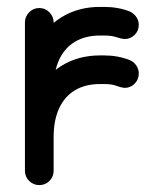

<svg xmlns="http://www.w3.org/2000/svg" viewBox="-20 -541 453 562"><path d="M137 -41.2Q137 -23.8 124.8 -11.5Q112.5 0.8 95 0.8Q77.5 0.8 65.2 -11.5Q53 -23.8 53 -41.2V-475.8Q53 -492.2 65.2 -504.9Q77.5 -517.5 95 -517.5Q112.5 -517.5 124.8 -504.9Q137 -492.2 137 -475.8ZM137 -281.8Q137 -264.2 124.8 -252Q112.5 -239.8 95 -239.8Q77.5 -239.8 65.2 -252Q53 -264.2 53 -281.8Q53 -350.8 81.2 -404.9Q109.5 -459 159 -489.9Q208.5 -520.8 272.5 -520.8H284.2Q305 -520.8 324.2 -517.4Q343.5 -514 360.2 -507.2Q371.2 -502.2 378.8 -491.6Q386.2 -481 386.2 -468.5Q386.2 -450.5 373.6 -438.4Q361 -426.2 343.5 -426.8Q332.5 -428 319.8 -432.5Q307 -437 284.2 -437H272.5Q229.8 -437 199.4 -418.8Q169 -400.5 153 -365.9Q137 -331.2 137 -281.8ZM137 -140.2Q137 -122.8 124.8 -110.6Q112.5 -98.5 95 -98.5Q77.5 -98.5 65.2 -110.6Q53 -122.8 53 -140.2Q53 -208.5 81.2 -262.6Q109.5 -316.8 159 -347.8Q208.5 -378.8 272.5 -378.8H284.2Q325.2 -378.8 360.2 -365Q371.2 -360.2 378.8 -349.6Q386.2 -339 386.2 -325.5Q386.2 -307.8 373.6 -295.5Q361 -283.2 343.5 -283.8Q332.5 -285.2 319.8 -290.1Q307 -295 284.2 -295H272.5Q229.8 -295 199.4 -276.8Q169 -258.5 153 -223.8Q137 -189 137 -140.2Z"/></svg>

Font: Libertine-Super Thin
Style: Regular
Weight: 100
Designer: Bastien Sozeau
Foundry: NBR — Bastien Sozeau
Version: Version 2.003;gftools[0.9.33]